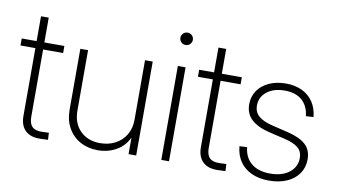

<svg xmlns="http://www.w3.org/2000/svg" viewBox="-73 -878 1850 1052"><g transform="rotate(10 852.0 -351.5)"><path d="M240.7 -522.5V-483.4H3.4V-522.5ZM86.4 -660.6H129.4V-108.9Q129.4 -71.3 147 -54Q164.6 -36.6 201.7 -38.1Q210.9 -38.6 220.7 -38.8Q230.5 -39.1 239.7 -39.6L241.7 -0.5Q231.9 0 221.2 0.2Q210.4 0.5 200.2 1Q145 2.9 115.7 -25.1Q86.4 -53.2 86.4 -106Z M519.5 8.3Q464.8 8.3 421.9 -15.1Q378.9 -38.6 354.2 -82Q329.6 -125.5 329.6 -185.1V-522.5H372.6V-187Q372.6 -115.7 414.8 -74Q457 -32.2 525.4 -32.2Q571.8 -32.2 608.9 -51.5Q646 -70.8 667.7 -106.7Q689.5 -142.6 689.5 -191.4V-522.5H732.4V0H689.9V-120.1H700.7Q680.7 -55.2 631.1 -23.4Q581.5 8.3 519.5 8.3Z M872.1 0V-522.5H915V0ZM893.6 -643.1Q879.4 -643.1 869.1 -653.1Q858.9 -663.1 858.9 -677.2Q858.9 -691.9 869.1 -701.9Q879.4 -711.9 893.6 -711.9Q908.2 -711.9 918.2 -701.9Q928.2 -691.9 928.2 -677.2Q928.2 -663.6 918.2 -653.3Q908.2 -643.1 893.6 -643.1Z M1228 -522.5V-483.4H990.7V-522.5ZM1073.7 -660.6H1116.7V-108.9Q1116.7 -71.3 1134.3 -54Q1151.9 -36.6 1189 -38.1Q1198.2 -38.6 1208 -38.8Q1217.8 -39.1 1227.1 -39.6L1229 -0.5Q1219.2 0 1208.5 0.2Q1197.8 0.5 1187.5 1Q1132.3 2.9 1103 -25.1Q1073.7 -53.2 1073.7 -106Z M1472.2 9.3Q1417 9.3 1375.5 -9.5Q1334 -28.3 1309.6 -63.5Q1285.2 -98.6 1280.8 -148.4L1323.2 -150.4Q1328.6 -93.8 1366.9 -61.8Q1405.3 -29.8 1471.7 -29.8Q1538.6 -29.8 1578.1 -61Q1617.7 -92.3 1617.7 -141.1Q1617.7 -179.2 1592 -199.5Q1566.4 -219.7 1518.1 -231L1431.2 -251.5Q1363.3 -267.6 1328.4 -299.6Q1293.5 -331.5 1293.5 -384.3Q1293.5 -427.7 1316.2 -460.7Q1338.9 -493.7 1379.4 -512.2Q1419.9 -530.8 1473.1 -530.8Q1524.4 -530.8 1563 -512.2Q1601.6 -493.7 1624.8 -459.2Q1647.9 -424.8 1652.8 -376L1610.8 -373.5Q1604.5 -429.7 1569.3 -460.7Q1534.2 -491.7 1473.1 -491.7Q1411.6 -491.7 1374 -461.9Q1336.4 -432.1 1336.4 -384.8Q1336.4 -346.7 1363.3 -324.7Q1390.1 -302.7 1440.4 -291L1527.8 -270Q1593.8 -254.4 1627.4 -224.6Q1661.1 -194.8 1661.1 -142.1Q1661.1 -96.7 1637.5 -62.5Q1613.8 -28.3 1571 -9.5Q1528.3 9.3 1472.2 9.3Z"/></g></svg>

Font: Inter 28pt ExtraLight
Style: Regular
Weight: 250
Designer: Rasmus Andersson
Foundry: rsms
Version: Version 4.001;git-66647c0bb